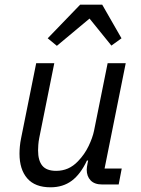

<svg xmlns="http://www.w3.org/2000/svg" viewBox="-20 -785 602 817"><path d="M134 -516H211L147 -198Q144 -183 143 -168.5Q142 -154 142 -145Q142 -102 160 -80Q178 -58 219 -58Q246 -58 269 -68Q292 -78 312 -99Q340 -128 357 -163.5Q374 -199 380 -228L438 -516H515L425 -68H498L485 0H415Q382 0 365.5 -17.5Q349 -35 349 -63Q349 -68 350 -75Q351 -82 353 -92L355 -102H350Q323 -44 285.5 -16Q248 12 195 12Q129 12 96 -26Q63 -64 63 -131Q63 -145 64.5 -162Q66 -179 70 -198ZM321 -765H415L497 -622L454 -591L361 -706L222 -590L183 -622Z"/></svg>

Font: IBM Plex Sans
Style: Italic
Weight: 400
Italic angle: -11.31°
Designer: Mike Abbink, Paul van der Laan, Pieter van Rosmalen
Foundry: Bold Monday
Version: Version 3.201